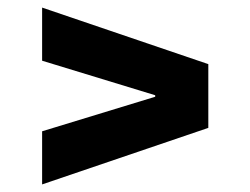

<svg xmlns="http://www.w3.org/2000/svg" viewBox="-20 -603 660 506"><path d="M91 -257V-117L529 -266V-434L91 -583V-443L389 -352V-348Z"/></svg>

Font: Kalas SG
Style: Bold
Weight: 700
Designer: Kalas
Foundry: Kalas
Version: Version 2.000;FEAKit 1.0